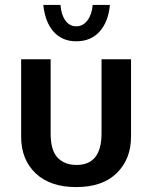

<svg xmlns="http://www.w3.org/2000/svg" viewBox="-20 -741 620 781"><path d="M186 -500V-198Q186 -129 214.5 -99.5Q243 -70 291 -70Q393 -70 393 -198V-500H513V-185Q513 -94 455 -37Q397 20 290 20Q184 20 125 -36Q66 -92 66 -185V-500ZM226 -721Q229 -681 246 -657.5Q263 -634 290 -634Q318 -634 336 -658.5Q354 -683 357 -721H427Q421 -653 385.5 -613Q350 -573 290 -573Q234 -573 199 -611Q164 -649 156 -721Z"/></svg>

Font: Moderustic Med
Style: Regular
Weight: 500
Designer: Tural Alisoy
Foundry: TAFT Foundry
Version: Version 2.110